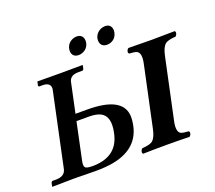

<svg xmlns="http://www.w3.org/2000/svg" viewBox="-135 -1008 1337 1193"><g transform="rotate(-20 534.0 -412.0)"><path d="M813.5 -523.9Q827.6 -590.8 799.3 -605.5Q785.6 -611.8 749.5 -613.8Q739.7 -620.6 748 -638.2Q752 -645 756.8 -647.9Q836.4 -646 910.2 -646Q981.9 -646 1062.5 -647.9Q1072.3 -641.1 1064 -623.5Q1060.1 -616.7 1055.7 -613.8Q1003.4 -610.8 985.4 -595.2Q964.4 -575.2 953.6 -523.9L868.2 -123Q854 -56.2 881.8 -41.5Q895.5 -35.2 932.1 -33.2Q941.9 -26.4 933.6 -8.8Q929.7 -2 924.8 1Q845.2 -1 773.4 -1Q699.7 -1 618.7 1Q608.9 -5.9 617.2 -23.4Q621.1 -30.3 626 -33.2Q678.2 -36.1 696.3 -51.8Q717.3 -71.8 728 -123ZM227.1 -568.8Q231 -610.8 181.2 -612.8H155.3Q148.4 -614.7 148.9 -621.1L154.3 -645L156.2 -646Q157.2 -646 303.2 -645L452.1 -646L454.1 -645L449.2 -621.1Q446.3 -614.3 439.5 -612.8H413.1Q362.3 -612.8 351.1 -577.1Q349.6 -572.8 349.1 -568.8L308.1 -376H385.7Q617.2 -376 626 -248Q627.4 -219.7 620.1 -183.1Q585 -18.1 368.7 -1.5Q338.9 1 302.7 1Q283.7 1 227.5 0Q179.7 -1 166 -1L18.6 1L17.1 -1L22 -23.9Q25.4 -32.2 32.2 -33.2H58.1Q112.8 -34.7 122.6 -77.1ZM298.3 -331.1 246.1 -84Q238.8 -49.3 254.4 -40.5Q267.6 -34.2 295.4 -34.2Q453.1 -34.2 488.3 -164.6Q490.7 -173.8 492.7 -183.1Q514.6 -287.1 457 -316.9Q429.2 -330.6 385.3 -331.1ZM409.2 -768.1Q417 -805.7 453.1 -820.3Q465.8 -825.2 477.5 -825.2Q512.7 -825.2 521 -794.4Q523.9 -781.7 521.5 -768.1Q513.2 -730 476.6 -716.3Q465.3 -711.9 453.1 -711.9Q417.5 -711.9 409.2 -742.7Q406.7 -755.4 409.2 -768.1ZM596.2 -768.1Q604 -804.7 639.6 -819.8Q652.8 -824.7 665.5 -825.2Q701.2 -825.2 708.5 -793Q710.9 -780.8 708 -768.1Q699.7 -729 663.6 -715.8Q652.3 -711.9 641.1 -711.9Q605 -711.9 596.7 -742.7Q593.8 -755.4 596.2 -768.1Z"/></g></svg>

Font: Linux Libertine Slanted O
Style: Bold Slanted
Weight: 700
Designer: Philipp H. Poll
Foundry: Philipp H. Poll
Version: Version 5.0.0